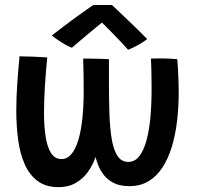

<svg xmlns="http://www.w3.org/2000/svg" viewBox="-20 -756 800 772"><path d="M215.5 -3.5Q164.5 -3.5 131.5 -28Q98.5 -52.5 79.5 -95.2Q60.5 -138 53 -193.8Q45.5 -249.5 45.5 -312Q45.5 -365 49.5 -420.8Q53.5 -476.5 58.5 -529.5Q82 -529.5 113.8 -528.2Q145.5 -527 170 -525Q164 -465.5 160.5 -409Q157 -352.5 157 -303Q157 -249 163.5 -206.8Q170 -164.5 185.2 -140.5Q200.5 -116.5 227.5 -116.5Q251 -116.5 268 -137.5Q285 -158.5 295.8 -195.8Q306.5 -233 311.5 -282.5Q316.5 -332 316.5 -389Q316.5 -418 316 -454Q315.5 -490 314.5 -520.5Q326 -520.5 346 -520.2Q366 -520 386 -519.5Q406 -519 418 -518Q418 -495.5 418 -473.2Q418 -451 418 -429.5Q418 -357.5 420 -298Q422 -238.5 429.5 -195.2Q437 -152 452.8 -128.5Q468.5 -105 496 -105Q522 -105 540 -128Q558 -151 569 -191.5Q580 -232 584.8 -284.5Q589.5 -337 589.5 -395.5Q589.5 -412.5 589.2 -434.2Q589 -456 588.5 -478.5Q588 -501 587 -520.5Q598 -521 611 -521Q624 -521 636.5 -521Q649 -521 666 -520Q683 -519 693 -518Q694.5 -499.5 695.8 -475Q697 -450.5 697.8 -426.5Q698.5 -402.5 698.5 -384.5Q698.5 -325.5 692 -270Q685.5 -214.5 671.2 -167Q657 -119.5 633.8 -83.5Q610.5 -47.5 577.5 -27.5Q544.5 -7.5 500 -7.5Q464 -7.5 439 -19.5Q414 -31.5 398.2 -51.5Q382.5 -71.5 373.5 -95.2Q364.5 -119 360.2 -142.5Q356 -166 355 -185.5L376 -182.5Q374 -154.5 363.5 -123.2Q353 -92 333.5 -64.8Q314 -37.5 284.5 -20.5Q255 -3.5 215.5 -3.5ZM430 -736Q450 -717.5 475.5 -693Q501 -668.5 526.8 -643.8Q552.5 -619 572 -598.5Q552.5 -584.5 532 -573.2Q511.5 -562 495 -556Q482 -570.5 464.8 -588.8Q447.5 -607 430.5 -624.5Q413.5 -642 400.8 -654.5Q388 -667 384.5 -670.5H396.5Q391.5 -666.5 376.8 -654.5Q362 -642.5 342.2 -626Q322.5 -609.5 303 -593Q283.5 -576.5 269 -564Q259 -567.5 243.8 -576Q228.5 -584.5 213.5 -594.8Q198.5 -605 188.5 -613.5Q210.5 -630.5 235.5 -649.5Q260.5 -668.5 284.2 -685.8Q308 -703 326.8 -716.2Q345.5 -729.5 354.5 -735.5Q361.5 -735.5 376.2 -735.8Q391 -736 406.2 -736Q421.5 -736 430 -736Z"/></svg>

Font: Grandstander Thin Medium
Style: Regular
Weight: 500
Version: Version 1.200